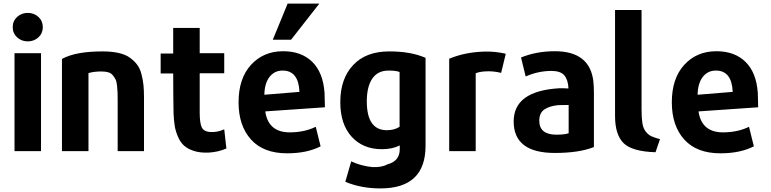

<svg xmlns="http://www.w3.org/2000/svg" viewBox="-20 -836 4302 1072"><path d="M219 -684Q219 -650 194.5 -627.5Q170 -605 135 -605Q100 -605 75.5 -627.5Q51 -650 51 -684Q51 -719 75.5 -741.5Q100 -764 135 -764Q170 -764 194.5 -741.5Q219 -719 219 -684ZM209 8H61V-539H209Z M784 8H637V-271Q637 -303 636.5 -318.5Q636 -334 633.5 -357.5Q631 -381 625.5 -392Q620 -403 610 -415.5Q600 -428 584 -432.5Q568 -437 545 -437Q505 -437 474 -428V8H326V-507Q402 -549 552 -549Q603 -549 641.5 -540.5Q680 -532 705 -514Q730 -496 746 -474.5Q762 -453 770 -421.5Q778 -390 781 -361Q784 -332 784 -293Z M1244 -7Q1199 13 1145 16Q1097 18 1062 6.5Q1027 -5 1006.5 -24Q986 -43 973 -74Q960 -105 955.5 -133.5Q951 -162 949 -202Q947 -320 947 -426H877V-537H947V-680H1095V-539H1232V-427H1095V-209Q1095 -150 1106 -126Q1117 -102 1152 -99Q1193 -96 1232 -114Z M1794 -237 1461 -214Q1478 -97 1598 -97Q1679 -97 1743 -128L1770 -19Q1694 20 1583 20Q1451 20 1381.5 -57Q1312 -134 1312 -265Q1312 -398 1381.5 -474Q1451 -550 1561 -550Q1663 -550 1723.5 -490.5Q1784 -431 1792 -318Q1792 -309 1793 -283Q1794 -257 1794 -237ZM1652 -323Q1647 -442 1558 -442Q1512 -442 1484.5 -406Q1457 -370 1456 -307ZM1605 -614H1503L1586 -816H1763Z M2356 -22Q2356 216 2104 216Q1996 216 1908 179L1941 65Q1997 91 2060 97Q2113 99 2145 81Q2212 63 2212 -4V-24Q2170 -3 2112 -3Q2007 -3 1943.5 -72.5Q1880 -142 1880 -266Q1880 -396 1951.5 -472.5Q2023 -549 2153 -549Q2275 -549 2356 -513ZM2211 -128V-434Q2192 -442 2150 -442Q2089 -442 2058.5 -397Q2028 -352 2028 -270Q2028 -109 2140 -109Q2182 -109 2211 -128Z M2804 -536Q2796 -501 2778 -429Q2742 -438 2708 -438Q2662 -438 2636 -427V8H2488V-508Q2576 -545 2685 -548Q2741 -550 2804 -536Z M3296 -15Q3213 18 3078 18Q2848 18 2848 -158Q2848 -327 3099 -343Q3124 -344 3154 -342Q3152 -390 3131 -415Q3110 -440 3059 -440Q2985 -440 2915 -409L2889 -515Q2975 -550 3078 -550Q3273 -550 3293 -382Q3296 -350 3296 -317ZM3155 -92V-250Q3109 -250 3097 -249Q3047 -244 3019 -224.5Q2991 -205 2991 -162Q2991 -84 3087 -84Q3131 -84 3155 -92Z M3665 -59 3640 14Q3509 10 3461.5 -37Q3414 -84 3414 -189V-780H3562V-227Q3562 -178 3566.5 -149Q3571 -120 3585 -102Q3599 -84 3615.5 -76Q3632 -68 3665 -59Z M4213 -237 3880 -214Q3897 -97 4017 -97Q4098 -97 4162 -128L4189 -19Q4113 20 4002 20Q3870 20 3800.5 -57Q3731 -134 3731 -265Q3731 -398 3800.5 -474Q3870 -550 3980 -550Q4082 -550 4142.5 -490.5Q4203 -431 4211 -318Q4211 -309 4212 -283Q4213 -257 4213 -237ZM4071 -323Q4066 -442 3977 -442Q3931 -442 3903.5 -406Q3876 -370 3875 -307Z"/></svg>

Font: Repo
Style: Bold
Weight: 700
Designer: Stefan Peev
Foundry: Context Ltd
Version: Version 001.000